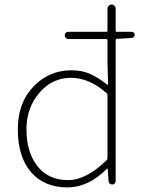

<svg xmlns="http://www.w3.org/2000/svg" viewBox="-20 -814 635 847"><path d="M451.2 -108.4Q454.1 -111.3 454.1 -115.2V-394.5Q454.1 -399.4 451.2 -402.3Q374 -470.7 293 -470.7Q210 -470.7 153.3 -404.3Q96.7 -337.9 96.7 -244.1Q96.7 -142.6 145 -81.1Q193.4 -19.5 280.3 -19.5Q361.3 -19.5 451.2 -108.4ZM490.2 -678.7Q490.2 -673.8 494.1 -673.8H560.5Q566.4 -673.8 570.3 -669.9Q574.2 -666 574.2 -660.6Q574.2 -655.3 570.3 -650.9Q566.4 -646.5 560.5 -646.5L494.1 -642.6Q490.2 -641.6 490.2 -637.7V-14.6Q490.2 -8.8 485.8 -4.4Q481.4 0 475.1 0Q468.8 0 463.9 -4.4Q459 -8.8 459 -14.6L455.1 -68.4Q455.1 -70.3 453.6 -70.3Q452.1 -70.3 451.2 -69.3Q370.1 12.7 277.3 12.7Q175.8 12.7 117.2 -54.2Q58.6 -121.1 58.6 -244.1Q58.6 -360.4 127.4 -432.1Q196.3 -503.9 294.9 -503.9Q339.8 -503.9 375.5 -488.8Q411.1 -473.6 453.1 -440.4Q454.1 -439.5 455.6 -440.4Q457 -441.4 457 -442.4L454.1 -537.1V-637.7Q454.1 -641.6 449.2 -641.6H282.2Q275.4 -641.6 270.5 -646.5Q265.6 -651.4 265.6 -658.2Q265.6 -665 270.5 -669.4Q275.4 -673.8 282.2 -673.8H449.2Q454.1 -673.8 454.1 -678.7V-776.4Q454.1 -783.2 459.5 -788.6Q464.8 -793.9 472.2 -793.9Q479.5 -793.9 484.9 -788.6Q490.2 -783.2 490.2 -776.4Z"/></svg>

Font: Gen Jyuu Gothic ExtraLight
Style: Regular
Weight: 100
Designer: [Source Han Sans]
Ryoko NISHIZUKA  (kana & ideographs); Paul D. Hunt (Latin, Greek & Cyrillic); Wenlong ZHANG  (bopomofo
Version: Version 1.002.20150607